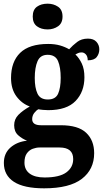

<svg xmlns="http://www.w3.org/2000/svg" viewBox="-20 -788 563 1044"><path d="M220 236Q110 236 55.5 200.5Q1 165 1 98Q1 46 36.5 14.5Q72 -17 127 -23Q101 -33 79 -52.5Q57 -72 57 -107Q57 -140 80 -163.5Q103 -187 142 -209Q98 -225 69 -264.5Q40 -304 40 -364Q40 -452 89.5 -500.5Q139 -549 242 -549Q278 -549 306 -541Q334 -533 356 -520Q375 -541 399 -559.5Q423 -578 458 -578Q489 -578 504.5 -560.5Q520 -543 520 -520Q520 -496 506 -478Q492 -460 457 -460Q457 -481 447 -492Q437 -503 424 -503Q413 -503 405 -499.5Q397 -496 390 -492Q411 -472 425 -442Q439 -412 439 -368Q439 -289 391 -239Q343 -189 242 -189Q231 -189 214 -190.5Q197 -192 189 -194Q177 -188 166 -173.5Q155 -159 155 -140Q155 -107 203 -107H311Q405 -107 448.5 -66Q492 -25 492 45Q492 133 425 184.5Q358 236 220 236ZM240 -247Q282 -247 296 -278.5Q310 -310 310 -365Q310 -422 295.5 -456Q281 -490 239 -490Q199 -490 184 -455Q169 -420 169 -364Q169 -310 184 -278.5Q199 -247 240 -247ZM222 177Q303 177 340.5 149.5Q378 122 378 77Q378 14 304 14H195Q177 14 158 21Q139 28 126 46Q113 64 113 96Q113 135 141.5 156Q170 177 222 177ZM239 -628Q204 -628 181 -645Q158 -662 158 -698Q158 -735 181 -751.5Q204 -768 239 -768Q271 -768 295.5 -751.5Q320 -735 320 -698Q320 -662 295.5 -645Q271 -628 239 -628Z"/></svg>

Font: Noto Serif Khmer SemiCondensed
Style: Bold
Weight: 700
Width: 4
Designer: Danh Hong and the Monotype Design Team
Foundry: Monotype Imaging Inc.
Version: Version 2.004; ttfautohint (v1.8.4.7-5d5b)